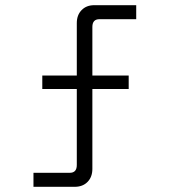

<svg xmlns="http://www.w3.org/2000/svg" viewBox="-20 -720 660 740"><path d="M268 0H109V-54H249Q276 -54 276 -84V-377H143V-429H276V-631Q276 -662 294.5 -681Q313 -700 343 -700H505V-646H363Q336 -646 336 -616V-429H476V-377H336V-69Q336 -38 317.5 -19Q299 0 268 0Z"/></svg>

Font: Space Grotesk Variable Light
Style: Regular
Weight: 300
Designer: Florian Karsten
Foundry: Florian Karsten
Version: Version 2.000